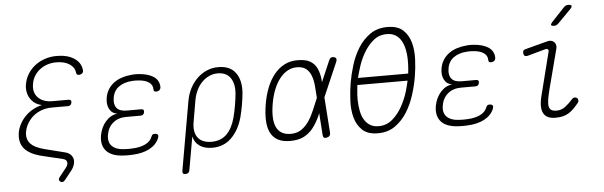

<svg xmlns="http://www.w3.org/2000/svg" viewBox="-56 -988 4311 1371"><g transform="rotate(-5 2100.0 -302.5)"><path d="M508 -608Q504 -647 468 -671Q432 -695 373 -695Q339 -695 309 -685Q279 -675 255.5 -657Q232 -639 216 -613.5Q200 -588 195 -558Q183 -497 218.5 -459Q254 -421 323 -421H437Q448 -421 453 -415.5Q458 -410 456 -399Q454 -388 447.5 -382Q441 -376 430 -376H313Q276 -376 242.5 -364.5Q209 -353 183 -332Q157 -311 139 -282Q121 -253 115 -218Q107 -168 136 -135.5Q165 -103 236 -85L379 -49Q404 -43 418.5 -29Q433 -15 437 3.5Q441 22 434 44.5Q427 67 409 89L362 148Q354 158 345.5 160Q337 162 328 156Q320 150 319 142Q318 134 326 124L373 65Q393 41 389.5 22Q386 3 361 -3L215 -38Q125 -60 88.5 -104Q52 -148 63 -218Q69 -251 85.5 -281Q102 -311 126 -335Q150 -359 181 -376Q212 -393 246 -400Q218 -405 197 -419.5Q176 -434 162.5 -455Q149 -476 144 -502.5Q139 -529 144 -557Q151 -598 172 -631.5Q193 -665 224 -689Q255 -713 295 -726.5Q335 -740 380 -740Q456 -740 504 -709Q552 -678 558 -625Q559 -618 557.5 -611.5Q556 -605 551.5 -601Q547 -597 540.5 -594.5Q534 -592 525 -592Q517 -592 513 -596Q509 -600 508 -608Z M1099 -458Q1099 -450 1097 -444Q1095 -438 1090.5 -433.5Q1086 -429 1079.5 -427Q1073 -425 1064 -425Q1060 -425 1057 -426Q1054 -427 1052 -429Q1050 -431 1049 -434.5Q1048 -438 1048 -442Q1048 -475 1020.5 -493.5Q993 -512 945 -515Q934 -516 922 -516Q910 -516 899 -515Q842 -511 805 -484Q768 -457 760 -407Q752 -361 772.5 -334.5Q793 -308 844 -308H949Q960 -308 964.5 -302.5Q969 -297 967 -286Q965 -275 958.5 -269Q952 -263 941 -263H836Q780 -263 742.5 -232Q705 -201 696 -147Q687 -95 715.5 -66.5Q744 -38 801 -35Q817 -34 833.5 -34Q850 -34 866 -35Q920 -38 956 -56Q992 -74 1005 -108Q1007 -113 1009 -116Q1011 -119 1013.5 -121Q1016 -123 1019.5 -124Q1023 -125 1027 -125Q1036 -125 1042 -123Q1048 -121 1051 -116.5Q1054 -112 1053.5 -106Q1053 -100 1050 -92Q1030 -45 980 -19Q930 7 858 10Q842 11 825.5 11Q809 11 793 10Q753 8 722.5 -3Q692 -14 673 -34Q654 -54 647 -82.5Q640 -111 646 -147Q657 -207 693 -247Q729 -287 777 -292Q739 -296 720.5 -329.5Q702 -363 710 -411Q716 -446 733 -472.5Q750 -499 775.5 -517.5Q801 -536 834.5 -546.5Q868 -557 907 -560Q918 -561 930 -561Q942 -561 953 -560Q1019 -555 1057.5 -530Q1096 -505 1099 -458Z M1223 180Q1210 180 1205.5 174Q1201 168 1203 155L1290 -341Q1299 -389 1320 -429Q1341 -469 1372 -498.5Q1403 -528 1441 -544Q1479 -560 1522 -560Q1608 -560 1647 -505Q1686 -450 1679 -361Q1675 -319 1667.5 -275.5Q1660 -232 1649 -190Q1624 -99 1568.5 -44.5Q1513 10 1431 10Q1374 10 1339 -15Q1304 -40 1295 -83L1253 155Q1251 168 1243.5 174Q1236 180 1223 180ZM1429 -33Q1496 -33 1537.5 -74Q1579 -115 1599 -190Q1610 -232 1617.5 -275.5Q1625 -319 1629 -361Q1635 -430 1606 -473Q1577 -516 1514 -516Q1482 -516 1453.5 -503Q1425 -490 1402 -467Q1379 -444 1363 -411.5Q1347 -379 1340 -341L1314 -190Q1300 -115 1330.5 -74Q1361 -33 1429 -33Z M2277 -24Q2278 -11 2271.5 -2.5Q2265 6 2251 9Q2238 12 2231 7Q2224 2 2223 -11L2212 -170L2204 -150Q2182 -101 2154 -65.5Q2126 -30 2087 -10Q2048 10 1988 10Q1933 10 1898.5 -10Q1864 -30 1847 -66.5Q1830 -103 1828.5 -154.5Q1827 -206 1838 -270Q1849 -334 1870.5 -387Q1892 -440 1923.5 -478.5Q1955 -517 1996.5 -538.5Q2038 -560 2089 -560Q2149 -560 2181 -541Q2213 -522 2229 -488Q2245 -454 2250 -406Q2250 -397 2251 -388L2316 -539Q2321 -552 2330 -557Q2339 -562 2352 -559Q2364 -556 2367.5 -547.5Q2371 -539 2366 -526L2259 -279ZM2205 -280V-282Q2202 -323 2199 -363.5Q2196 -404 2184.5 -436.5Q2173 -469 2149 -489.5Q2125 -510 2080 -510Q2046 -510 2015.5 -493.5Q1985 -477 1960 -446Q1935 -415 1916.5 -370.5Q1898 -326 1888 -270Q1878 -214 1879.5 -171Q1881 -128 1894.5 -99Q1908 -70 1934 -55Q1960 -40 1997 -40Q2042 -40 2073.5 -61.5Q2105 -83 2128 -117Q2151 -151 2168.5 -193Q2186 -235 2203 -275Z M2618 10Q2545 10 2506.5 -26.5Q2468 -63 2453 -119Q2438 -175 2441.5 -241Q2445 -307 2455 -367Q2465 -425 2485 -490.5Q2505 -556 2539.5 -611.5Q2574 -667 2625.5 -703.5Q2677 -740 2750 -740Q2824 -740 2862.5 -704Q2901 -668 2916 -613Q2931 -558 2928 -492.5Q2925 -427 2915 -369Q2905 -309 2884 -242Q2863 -175 2828 -119Q2793 -63 2741.5 -26.5Q2690 10 2618 10ZM2627 -40Q2684 -40 2726 -76Q2768 -112 2796.5 -163.5Q2825 -215 2842 -271Q2854 -313 2861 -346H2501Q2499 -327 2497 -305Q2493 -270 2494 -234Q2495 -198 2501.5 -163Q2508 -128 2523 -101Q2538 -74 2563.5 -57Q2589 -40 2627 -40ZM2870 -396Q2872 -411 2873 -428Q2876 -462 2875.5 -497.5Q2875 -533 2868 -567.5Q2861 -602 2846 -629.5Q2831 -657 2805.5 -673.5Q2780 -690 2742 -690Q2684 -690 2642.5 -654Q2601 -618 2572.5 -567Q2544 -516 2528 -460Q2517 -425 2510 -396Z M3499 -458Q3499 -450 3497 -444Q3495 -438 3490.5 -433.5Q3486 -429 3479.5 -427Q3473 -425 3464 -425Q3460 -425 3457 -426Q3454 -427 3452 -429Q3450 -431 3449 -434.5Q3448 -438 3448 -442Q3448 -475 3420.5 -493.5Q3393 -512 3345 -515Q3334 -516 3322 -516Q3310 -516 3299 -515Q3242 -511 3205 -484Q3168 -457 3160 -407Q3152 -361 3172.5 -334.5Q3193 -308 3244 -308H3349Q3360 -308 3364.5 -302.5Q3369 -297 3367 -286Q3365 -275 3358.5 -269Q3352 -263 3341 -263H3236Q3180 -263 3142.5 -232Q3105 -201 3096 -147Q3087 -95 3115.5 -66.5Q3144 -38 3201 -35Q3217 -34 3233.5 -34Q3250 -34 3266 -35Q3320 -38 3356 -56Q3392 -74 3405 -108Q3407 -113 3409 -116Q3411 -119 3413.5 -121Q3416 -123 3419.5 -124Q3423 -125 3427 -125Q3436 -125 3442 -123Q3448 -121 3451 -116.5Q3454 -112 3453.5 -106Q3453 -100 3450 -92Q3430 -45 3380 -19Q3330 7 3258 10Q3242 11 3225.5 11Q3209 11 3193 10Q3153 8 3122.5 -3Q3092 -14 3073 -34Q3054 -54 3047 -82.5Q3040 -111 3046 -147Q3057 -207 3093 -247Q3129 -287 3177 -292Q3139 -296 3120.5 -329.5Q3102 -363 3110 -411Q3116 -446 3133 -472.5Q3150 -499 3175.5 -517.5Q3201 -536 3234.5 -546.5Q3268 -557 3307 -560Q3318 -561 3330 -561Q3342 -561 3353 -560Q3419 -555 3457.5 -530Q3496 -505 3499 -458Z M3731 -448Q3719 -445 3711 -449Q3703 -453 3701 -466Q3699 -479 3703.5 -486.5Q3708 -494 3721 -497L3877 -538Q3894 -543 3907 -540Q3920 -537 3928.5 -528.5Q3937 -520 3940 -507.5Q3943 -495 3939 -480L3865 -196Q3854 -154 3849.5 -124Q3845 -94 3848.5 -75.5Q3852 -57 3865 -48.5Q3878 -40 3903 -40Q3937 -40 3964.5 -60.5Q3992 -81 4019 -112Q4027 -121 4037 -122Q4047 -123 4054 -118Q4062 -113 4063.5 -101Q4065 -89 4057 -81Q4039 -59 4022 -42Q4005 -25 3986.5 -13.5Q3968 -2 3945 4Q3922 10 3890 10Q3859 10 3838 0.5Q3817 -9 3805.5 -29.5Q3794 -50 3793.5 -81Q3793 -112 3804 -155L3882 -464Q3885 -476 3878.5 -481.5Q3872 -487 3861 -484ZM3969 -659Q3961 -651 3954 -648Q3947 -645 3938 -645Q3919 -645 3916.5 -652Q3914 -659 3928 -674L4017 -769Q4025 -777 4032.5 -781Q4040 -785 4051 -785Q4071 -785 4074 -777Q4077 -769 4062 -753Z"/></g></svg>

Font: Maple Mono NL Thin
Style: Italic
Weight: 250
Italic angle: -10°
Monospace: yes
Designer: subframe7536
Version: Version 7.000